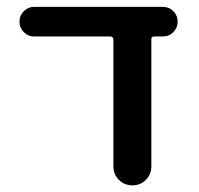

<svg xmlns="http://www.w3.org/2000/svg" viewBox="-20 -565 584 563"><path d="M423.8 -77.1Q423.8 -53.7 407.7 -37.6Q391.6 -21.5 368.2 -21.5Q344.7 -21.5 328.6 -37.6Q312.5 -53.7 312.5 -77.1V-448.2Q312.5 -458 302.7 -458H80.1Q62.5 -458 49.8 -470.7Q37.1 -483.4 37.1 -501.5Q37.1 -519.5 49.8 -532.2Q62.5 -544.9 80.1 -544.9H457Q475.6 -544.9 488.3 -532.2Q501 -519.5 501 -501.5Q501 -483.4 488.3 -470.7Q475.6 -458 457 -458H431.6Q423.8 -458 423.8 -450.2Z"/></svg>

Font: Gen Jyuu GothicX Medium
Style: Regular
Weight: 500
Designer: Ryoko NISHIZUKA (kana &amp; ideographs); Paul D. Hunt (Latin, Greek &amp; Cyrillic); Wenlong ZHANG (bopomofo); Sandoll C
Version: Version 1.058.20140828